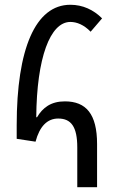

<svg xmlns="http://www.w3.org/2000/svg" viewBox="-20 -785 486 805"><path d="M304 0H387V-181C387 -307 341 -360 252 -360C194 -360 159 -334 135 -293L132 -294C134 -542 190 -693 275 -693C302 -693 332 -681 360 -652L408 -708C372 -744 327 -765 275 -765C128 -765 50 -579 50 -260V-203L129 -191C146 -255 178 -288 224 -288C278 -288 304 -254 304 -167Z"/></svg>

Font: Noto Sans Armenian Condensed
Style: Regular
Weight: 400
Width: 3
Designer: Monotype Design Team
Foundry: Monotype Imaging Inc.
Version: Version 2.008